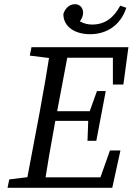

<svg xmlns="http://www.w3.org/2000/svg" viewBox="-20 -895 632 915"><path d="M16 0H142L152 -55H146L24 -40L16 0ZM101 0H189C205 -103 223 -207 242 -310L310 -670H222C206 -567 188 -463 169 -360L101 0ZM122 -630 243 -615H255L266 -670H130L122 -630ZM142 0H515L554 -178H504L441 0L496 -50H152L142 0ZM204 -319H429L437 -365H213L204 -319ZM256 -620H550L518 -670V-492H568L592 -670H266L256 -620ZM397 -224H439L484 -461H442L404 -355L401 -335L397 -224ZM409 -732C489 -732 555 -775 582 -858L553 -868C523 -812 482 -778 419 -778C381 -778 346 -795 319 -832L326 -766C356 -781 376 -808 376 -834C376 -862 356 -875 338 -875C306 -875 288 -849 282 -828C282 -766 339 -732 409 -732Z"/></svg>

Font: Source Serif Variable
Style: Italic
Weight: 389
Italic angle: -12°
Designer: Frank Grießhammer
Foundry: Adobe Systems Incorporated
Version: Version 3.001;hotconv 1.0.111;makeotfexe 2.5.65597